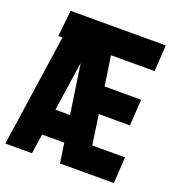

<svg xmlns="http://www.w3.org/2000/svg" viewBox="-127 -807 854 914"><g transform="rotate(20 300.0 -350.0)"><path d="M0 0 83 -567H62L76 -700H558L550 -567H329L351 -417H536L528 -284H370L392 -133H558L550 0H277L262 -100H150L135 0ZM169 -233H243L206 -483Z"/></g></svg>

Font: Karantina
Style: Bold
Weight: 700
Designer: Rony Koch
Foundry: Rony Koch
Version: Version 1.000; ttfautohint (v1.8.3)